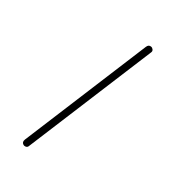

<svg xmlns="http://www.w3.org/2000/svg" viewBox="-171 -782 817 900"><g transform="rotate(30 238.0 -332.5)"><path d="M93.3 15.1C101.6 20.5 114.3 18.6 118.2 9.3L396 -660.6C399.9 -669.9 391.6 -680.2 382.3 -682.1C372.6 -684.1 365.2 -679.7 360.8 -668.5L87.4 -9.3C83 2 85 9.8 93.3 15.1Z"/></g></svg>

Font: Mikhak ExtraLight
Style: Regular
Weight: 200
Designer: Amin Abedi
Version: Version 3.2